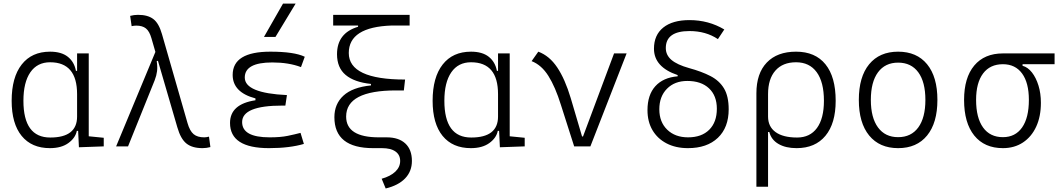

<svg xmlns="http://www.w3.org/2000/svg" viewBox="-20 -815 5899 1069"><path d="M257.8 9.8Q156.2 9.8 100.6 -58.3Q44.9 -126.5 44.9 -253.9Q44.9 -384.3 100.8 -455.8Q156.7 -527.3 258.8 -527.3Q321.8 -527.3 357.7 -498.8Q393.6 -470.2 402.8 -420.4H409.2V-517.6H474.1V-56.2L557.6 -47.9V0L419.4 4.9L415 -86.4H407.7Q399.9 -46.9 360.8 -18.6Q321.8 9.8 257.8 9.8ZM110.4 -253.9Q110.4 -49.3 259.8 -49.3Q409.2 -49.3 409.2 -166V-291Q409.2 -468.3 258.8 -468.3Q187.5 -468.3 148.9 -412.4Q110.4 -356.4 110.4 -253.9Z M626.5 0 845.2 -525.9 823.2 -602.1Q812 -641.1 792.5 -656.7Q772.9 -672.4 738.8 -672.4Q726.6 -672.4 712.9 -669.4L704.6 -726.6Q726.1 -732.4 748.5 -732.4Q803.2 -732.4 834 -708.7Q864.7 -685.1 881.8 -625L1023.9 -130.4Q1036.6 -85.9 1057.9 -68.1Q1079.1 -50.3 1117.2 -50.3Q1127.9 -50.3 1143.6 -54.2L1151.4 3.9Q1129.9 9.8 1107.4 9.8Q1050.3 9.8 1018.1 -15.9Q985.8 -41.5 967.3 -106.4L859.4 -476.6L852.5 -474.6Q857.4 -443.4 854.5 -419.2Q851.6 -395 841.3 -368.2L692.9 0Z M1477.5 9.8Q1260.7 9.8 1260.7 -130.4Q1260.7 -235.4 1402.3 -256.8V-267.1Q1275.4 -300.8 1275.4 -397.9Q1275.4 -527.3 1485.4 -527.3Q1618.2 -527.3 1676.8 -499L1655.8 -441.4Q1587.4 -467.3 1496.1 -467.3Q1342.8 -467.3 1342.8 -383.3Q1342.8 -296.4 1577.6 -285.6L1568.8 -227.1H1551.8Q1328.1 -227.1 1328.1 -135.3Q1328.1 -50.3 1481.4 -50.3Q1542 -50.3 1581.8 -58.6Q1621.6 -66.9 1653.3 -75.2L1671.9 -13.7Q1634.3 -2.4 1585.2 3.7Q1536.1 9.8 1477.5 9.8ZM1449.7 -609.4 1555.7 -794.9H1626L1513.7 -609.4Z M2057.6 9.8Q1841.8 9.8 1841.8 -162.6Q1841.8 -236.3 1892.3 -282.7Q1942.9 -329.1 2045.4 -339.4V-347.7Q1952.6 -357.4 1904.5 -397.7Q1856.4 -438 1856.4 -513.2Q1856.4 -630.9 1973.6 -666V-672.9H1835V-732.4H2260.7V-672.9H2160.2Q1921.9 -664.6 1921.9 -520Q1921.9 -372.1 2235.4 -372.1L2228.5 -311.5H2185.1Q1907.2 -311.5 1907.2 -166Q1907.2 -50.3 2089.8 -50.3H2133.3Q2200.2 -50.3 2236.8 -16.1Q2273.4 18.1 2273.4 81.1Q2273.4 138.7 2235.8 178Q2198.2 217.3 2127.4 234.4L2105 180.2Q2153.8 166.5 2180.9 140.9Q2208 115.2 2208 81.1Q2208 46.9 2181.6 28.3Q2155.3 9.8 2106.9 9.8Z M2601.6 9.8Q2500 9.8 2444.3 -58.3Q2388.7 -126.5 2388.7 -253.9Q2388.7 -384.3 2444.6 -455.8Q2500.5 -527.3 2602.5 -527.3Q2665.5 -527.3 2701.4 -498.8Q2737.3 -470.2 2746.6 -420.4H2752.9V-517.6H2817.9V-56.2L2901.4 -47.9V0L2763.2 4.9L2758.8 -86.4H2751.5Q2743.7 -46.9 2704.6 -18.6Q2665.5 9.8 2601.6 9.8ZM2454.1 -253.9Q2454.1 -49.3 2603.5 -49.3Q2752.9 -49.3 2752.9 -166V-291Q2752.9 -468.3 2602.5 -468.3Q2531.2 -468.3 2492.7 -412.4Q2454.1 -356.4 2454.1 -253.9Z M3176.8 0 3103 -231Q3071.8 -331.1 3033.4 -392.1Q2995.1 -453.1 2939.9 -474.6L2977.1 -527.3Q3039.1 -504.4 3082.5 -439.5Q3126 -374.5 3157.7 -268.6L3220.7 -55.2H3226.1L3398.9 -517.6H3468.8L3267.1 0Z M3810.1 9.8Q3742.2 9.8 3691.4 -16.6Q3640.6 -43 3612.8 -90.3Q3585 -137.7 3585 -201.7Q3585 -286.6 3628.7 -335Q3672.4 -383.3 3752.9 -390.1V-397Q3621.1 -441.4 3621.1 -543.9Q3621.1 -620.1 3672.9 -661.6Q3724.6 -703.1 3818.8 -703.1Q3925.3 -703.1 4012.7 -650.9L3977.1 -597.2Q3910.2 -642.1 3818.8 -642.1Q3687 -642.1 3687 -547.4Q3687 -508.3 3718.5 -481.4Q3750 -454.6 3816.4 -436Q3886.2 -417 3935.5 -391.6Q3984.9 -366.2 4011 -322.8Q4037.1 -279.3 4037.1 -206.5Q4037.1 -105 3976.8 -47.6Q3916.5 9.8 3810.1 9.8ZM3811 -50.3Q3886.2 -50.3 3928.7 -92.5Q3971.2 -134.8 3971.2 -209.5Q3971.2 -282.2 3927.5 -323.2Q3883.8 -364.3 3806.6 -364.3Q3736.3 -364.3 3693.6 -321Q3650.9 -277.8 3650.9 -206.5Q3650.9 -135.7 3694.8 -93Q3738.8 -50.3 3811 -50.3Z M4191.4 224.6V-295.4Q4191.4 -406.2 4249.3 -466.8Q4307.1 -527.3 4412.1 -527.3Q4519 -527.3 4575.9 -457Q4632.8 -386.7 4632.8 -253.9Q4632.8 -127.9 4575.9 -59.1Q4519 9.8 4415 9.8Q4354.5 9.8 4314.5 -13.4Q4274.4 -36.6 4263.2 -80.1H4256.3V224.6ZM4412.1 -468.3Q4337.9 -468.3 4297.1 -421.9Q4256.3 -375.5 4256.3 -291V-166Q4256.3 -109.9 4298.1 -79.6Q4339.8 -49.3 4418 -49.3Q4489.7 -49.3 4528.6 -102.3Q4567.4 -155.3 4567.4 -253.9Q4567.4 -357.9 4527.1 -413.1Q4486.8 -468.3 4412.1 -468.3Z M4980.5 9.8Q4877 9.8 4819.3 -60.5Q4761.7 -130.9 4761.7 -258.8Q4761.7 -387.2 4819.3 -457.3Q4877 -527.3 4980.5 -527.3Q5084.5 -527.3 5141.8 -457.3Q5199.2 -387.2 5199.2 -258.8Q5199.2 -130.9 5141.8 -60.5Q5084.5 9.8 4980.5 9.8ZM4980.5 -51.3Q5053.2 -51.3 5092.8 -105.5Q5132.3 -159.7 5132.3 -258.8Q5132.3 -358.4 5092.8 -412.4Q5053.2 -466.3 4980.5 -466.3Q4908.2 -466.3 4868.4 -412.4Q4828.6 -358.4 4828.6 -258.8Q4828.6 -159.7 4868.4 -105.5Q4908.2 -51.3 4980.5 -51.3Z M5564 9.8Q5460.9 9.8 5404.3 -60.5Q5347.7 -130.9 5347.7 -258.8Q5347.7 -382.3 5404.3 -450Q5460.9 -517.6 5564 -517.6H5851.6V-457.5H5673.3V-448.7Q5702.6 -440.9 5725.6 -411.6Q5748.5 -382.3 5762 -338.6Q5775.4 -294.9 5775.4 -242.7Q5775.4 -166.5 5749.3 -109.9Q5723.1 -53.2 5675.5 -21.7Q5627.9 9.8 5564 9.8ZM5564 -51.3Q5632.8 -51.3 5670.7 -105.2Q5708.5 -159.2 5708.5 -258.8Q5708.5 -354 5670.7 -405.8Q5632.8 -457.5 5564 -457.5Q5492.2 -457.5 5453.4 -405.8Q5414.6 -354 5414.6 -258.8Q5414.6 -159.2 5453.4 -105.2Q5492.2 -51.3 5564 -51.3Z"/></svg>

Font: Caskaydia Cove Light
Style: Regular
Weight: 300
Monospace: yes
Designer: Aaron Bell
Foundry: Saja Typeworks
Version: Version 4.300; ttfautohint (v1.8.3)